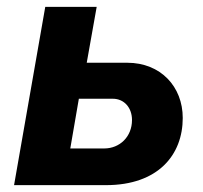

<svg xmlns="http://www.w3.org/2000/svg" viewBox="-20 -540 593 560"><path d="M21 0H289C441 0 513 -88 513 -196C513 -287 449 -357 351 -357H233L262 -520H112ZM185 -107 210 -252H309C342 -252 365 -226 365 -190C365 -141 329 -107 284 -107Z"/></svg>

Font: Fixel Display
Style: Bold Italic
Weight: 700
Italic angle: -10°
Designer: AlfaBravo + MacPaw
Foundry: Kyrylo Tkachov, Marchela Mozhyna, Serhii Makarenko, Maria Weinstein, Zakhar Kryvoshyya
Version: Version 1.210;Glyphs 3.2 (3217)